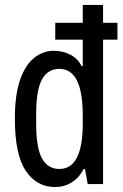

<svg xmlns="http://www.w3.org/2000/svg" viewBox="-20 -743 496 775"><path d="M203 -583V-651H454V-583ZM203 12Q128 12 84 -53.5Q40 -119 40 -264Q40 -360 61 -420.5Q82 -481 118 -509.5Q154 -538 197 -538Q235 -538 265.5 -521.5Q296 -505 309 -476H314V-723H396V0H334L323 -61H318Q299 -25 269 -6.5Q239 12 203 12ZM220 -61Q267 -61 290.5 -107Q314 -153 314 -244V-278Q314 -371 290.5 -418Q267 -465 220 -465Q173 -465 149.5 -422.5Q126 -380 126 -282V-244Q126 -146 149.5 -103.5Q173 -61 220 -61Z"/></svg>

Font: Archivo Narrow
Style: Regular
Weight: 400
Designer: Hector Gatti
Foundry: Omnibus-Type
Version: Version 3.002